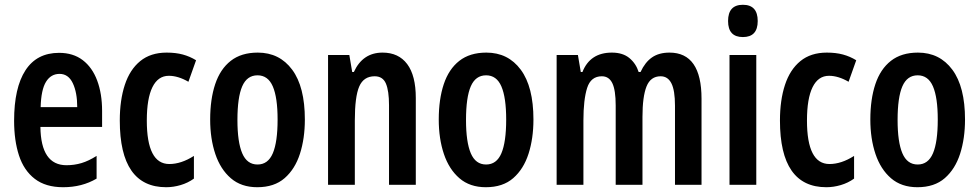

<svg xmlns="http://www.w3.org/2000/svg" viewBox="-20 -773 4094 803"><path d="M227 -552Q286 -552 326 -521.5Q366 -491 386.5 -436Q407 -381 407 -309V-242H149Q151 -82 258 -82Q291 -82 321 -91Q351 -100 384 -121V-26Q323 10 244 10Q171 10 125.5 -25Q80 -60 59.5 -122.5Q39 -185 39 -268Q39 -406 86.5 -479Q134 -552 227 -552ZM229 -464Q193 -464 172.5 -431Q152 -398 150 -325H303Q303 -386 284.5 -425Q266 -464 229 -464Z M675 10Q481 10 481 -269Q481 -354 502 -418Q523 -482 566.5 -517.5Q610 -553 677 -553Q715 -553 744.5 -545Q774 -537 800 -521L768 -431Q725 -456 686 -456Q641 -456 617.5 -408.5Q594 -361 594 -269Q594 -87 688 -87Q738 -87 791 -121V-26Q766 -8 735.5 1Q705 10 675 10Z M1255 -273Q1255 -194 1234.5 -130Q1214 -66 1170.5 -28Q1127 10 1056 10Q989 10 945.5 -27.5Q902 -65 880.5 -129Q859 -193 859 -273Q859 -358 880 -421Q901 -484 945 -518.5Q989 -553 1058 -553Q1149 -553 1202 -481.5Q1255 -410 1255 -273ZM973 -271Q973 -179 993 -132Q1013 -85 1057 -85Q1101 -85 1121 -132Q1141 -179 1141 -273Q1141 -365 1121 -411.5Q1101 -458 1057 -458Q1013 -458 993 -412Q973 -366 973 -271Z M1580 -553Q1647 -553 1683 -505Q1719 -457 1719 -363V0H1607V-333Q1607 -393 1594 -423.5Q1581 -454 1547 -454Q1501 -454 1482.5 -411.5Q1464 -369 1464 -269V0H1352V-543H1441L1453 -472H1460Q1497 -553 1580 -553Z M2211 -273Q2211 -194 2190.5 -130Q2170 -66 2126.5 -28Q2083 10 2012 10Q1945 10 1901.5 -27.5Q1858 -65 1836.5 -129Q1815 -193 1815 -273Q1815 -358 1836 -421Q1857 -484 1901 -518.5Q1945 -553 2014 -553Q2105 -553 2158 -481.5Q2211 -410 2211 -273ZM1929 -271Q1929 -179 1949 -132Q1969 -85 2013 -85Q2057 -85 2077 -132Q2097 -179 2097 -273Q2097 -365 2077 -411.5Q2057 -458 2013 -458Q1969 -458 1949 -412Q1929 -366 1929 -271Z M2780 -553Q2914 -553 2914 -360V0H2803V-331Q2803 -395 2788 -424.5Q2773 -454 2743 -454Q2701 -454 2684 -411.5Q2667 -369 2667 -284V0H2555V-332Q2555 -396 2541 -425Q2527 -454 2497 -454Q2451 -454 2435.5 -405Q2420 -356 2420 -269V0H2308V-543H2397L2409 -472H2416Q2448 -553 2539 -553Q2585 -553 2612.5 -530Q2640 -507 2651 -472H2659Q2678 -513 2707 -533Q2736 -553 2780 -553Z M3087 -753Q3149 -753 3149 -685Q3149 -618 3087 -618Q3025 -618 3025 -685Q3025 -753 3087 -753ZM3143 -543V0H3031V-543Z M3436 10Q3242 10 3242 -269Q3242 -354 3263 -418Q3284 -482 3327.5 -517.5Q3371 -553 3438 -553Q3476 -553 3505.5 -545Q3535 -537 3561 -521L3529 -431Q3486 -456 3447 -456Q3402 -456 3378.5 -408.5Q3355 -361 3355 -269Q3355 -87 3449 -87Q3499 -87 3552 -121V-26Q3527 -8 3496.5 1Q3466 10 3436 10Z M4016 -273Q4016 -194 3995.5 -130Q3975 -66 3931.5 -28Q3888 10 3817 10Q3750 10 3706.5 -27.5Q3663 -65 3641.5 -129Q3620 -193 3620 -273Q3620 -358 3641 -421Q3662 -484 3706 -518.5Q3750 -553 3819 -553Q3910 -553 3963 -481.5Q4016 -410 4016 -273ZM3734 -271Q3734 -179 3754 -132Q3774 -85 3818 -85Q3862 -85 3882 -132Q3902 -179 3902 -273Q3902 -365 3882 -411.5Q3862 -458 3818 -458Q3774 -458 3754 -412Q3734 -366 3734 -271Z"/></svg>

Font: Noto Sans Devanagari UI ExtraCondensed SemiBold
Style: Regular
Weight: 600
Width: 2
Designer: Jelle Bosma - Monotype Design Team
Foundry: Monotype Imaging Inc.
Version: Version 2.004; ttfautohint (v1.8.4.7-5d5b)